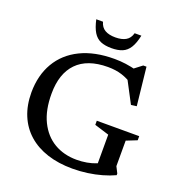

<svg xmlns="http://www.w3.org/2000/svg" viewBox="-154 -1000 1067 1140"><g transform="rotate(20 380.0 -430.0)"><path d="M670 -92.5 690 -53V-42.5Q654.5 -26 612.2 -14Q570 -2 523.5 4.5Q477 11 428.5 11Q340.5 11 269.8 -12Q199 -35 149 -79.2Q99 -123.5 72.5 -187.2Q46 -251 46 -332Q46.5 -440 93.2 -520Q140 -600 228.5 -643.5Q317 -687 442 -687Q480 -687 514.2 -682.2Q548.5 -677.5 589.5 -667L553.5 -661L615.5 -708.5H636L662 -468L627 -463.5L541 -627L590.5 -576.5Q550.5 -603.5 511.2 -616Q472 -628.5 422.5 -628.5Q357.5 -628.5 308.5 -611.2Q259.5 -594 226.8 -560.2Q194 -526.5 177.5 -477.8Q161 -429 161 -366Q160.5 -262 195.5 -190.8Q230.5 -119.5 292.2 -83.2Q354 -47 434 -47Q466.5 -47 498 -52.5Q529.5 -58 556.5 -69Q583.5 -80 601 -95.5L560.5 -25.5V-251.5L468.5 -280V-306H736.5V-280L670 -253.5ZM402 -808.5Q442.5 -808.5 467.8 -823Q493 -837.5 502 -871H544.5Q534 -821 516.2 -792.5Q498.5 -764 470.8 -752.2Q443 -740.5 402 -740.5Q361 -740.5 333.2 -752.2Q305.5 -764 288 -792.5Q270.5 -821 259.5 -871H302Q311 -837.5 336.5 -823Q362 -808.5 402 -808.5Z"/></g></svg>

Font: Newsreader 16pt Medium
Style: Regular
Weight: 500
Designer: Hugues Gentile
Foundry: Production Type
Version: Version 1.003